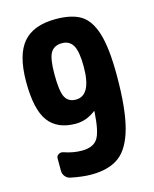

<svg xmlns="http://www.w3.org/2000/svg" viewBox="-113 -816 726 903"><g transform="rotate(-15 250.0 -365.0)"><path d="M240.2 -349.6Q315.4 -349.6 315.4 -490.2Q315.4 -563.5 298.3 -593.3Q281.2 -623 245.1 -623Q206.1 -623 189.5 -595.2Q172.9 -567.4 172.9 -490.2Q172.9 -407.2 188.5 -378.4Q204.1 -349.6 240.2 -349.6ZM245.1 -740.2Q324.2 -740.2 368.2 -712.4Q412.1 -684.6 433.6 -612.8Q455.1 -541 455.1 -410.2Q455.1 -248 430.2 -156.2Q405.3 -64.5 355 -27.3Q304.7 9.8 219.7 9.8Q176.8 9.8 119.1 -2Q104.5 -4.9 94.7 -17.1Q85 -29.3 85 -44.9V-105.5Q85 -117.2 95.7 -123.5Q106.4 -129.9 118.2 -126Q163.1 -110.4 205.1 -110.4Q259.8 -110.4 281.7 -142.1Q303.7 -173.8 309.6 -273.4Q309.6 -275.4 308.6 -275.4Q307.6 -275.4 306.6 -274.4Q261.7 -240.2 210 -240.2Q121.1 -240.2 78.1 -297.9Q35.2 -355.5 35.2 -490.2Q35.2 -621.1 85.9 -680.7Q136.7 -740.2 245.1 -740.2Z"/></g></svg>

Font: Rounded-L Mgen+ 1m bold
Style: Bold
Weight: 700
Designer: [Source Han Sans]
Ryoko NISHIZUKA  (kana & ideographs); Paul D. Hunt (Latin, Greek & Cyrillic); Wenlong ZHANG  (bopomofo
Version: Version 1.059.20150602